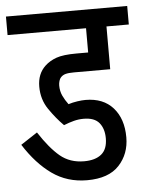

<svg xmlns="http://www.w3.org/2000/svg" viewBox="-48 -662 541 702"><g transform="rotate(-5 222.5 -311.0)"><path d="M250 -225Q232 -225 214.5 -220.5Q197 -216 177 -208Q149 -236 124 -272.5Q99 -309 99 -356Q99 -403 129 -431Q146 -447 171 -456Q196 -465 245 -465H288V-554H0V-622H445V-554H363V-397H230Q210 -397 199 -394Q188 -391 181 -383Q177 -379 174.5 -370.5Q172 -362 172 -354Q172 -333 180 -316Q188 -299 200 -283Q216 -288 233 -290.5Q250 -293 263 -293Q328 -293 364 -252.5Q400 -212 400 -144Q400 -83 361.5 -41.5Q323 0 244 0Q171 0 115.5 -39.5Q60 -79 15 -150L76 -190Q115 -130 151 -100Q187 -70 239 -70Q280 -70 302.5 -88.5Q325 -107 325 -147Q325 -182 307.5 -203.5Q290 -225 250 -225Z"/></g></svg>

Font: Noto Sans ExtraCondensed
Style: Regular
Weight: 400
Width: 2
Designer: Monotype Design Team
Foundry: Monotype Imaging Inc.
Version: Version 2.013; ttfautohint (v1.8.4.7-5d5b)